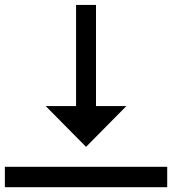

<svg xmlns="http://www.w3.org/2000/svg" viewBox="-20 -742 708 790"><path d="M500 -305.7 334 -137.7 168 -305.7H293V-721.7H375V-305.7ZM0 -55.7H668V28.3H0Z"/></svg>

Font: CaskaydiaCove Nerd Font
Style: Bold
Weight: 700
Designer: Aaron Bell
Foundry: Saja Typeworks
Version: Version 2111.1;Nerd Fonts 2.3.0